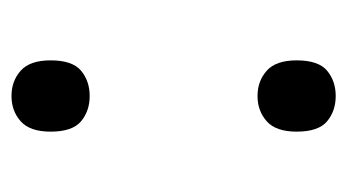

<svg xmlns="http://www.w3.org/2000/svg" viewBox="-155 -435 604 334"><g transform="rotate(90 147.0 -268.0)"><path d="M147 -414Q121 -414 103 -430Q85 -446 85 -482Q85 -520 103 -535Q121 -550 147 -550Q173 -550 191 -535Q209 -520 209 -482Q209 -446 191 -430Q173 -414 147 -414ZM147 14Q121 14 103 -2Q85 -18 85 -54Q85 -92 103 -107Q121 -122 147 -122Q173 -122 191 -107Q209 -92 209 -54Q209 -18 191 -2Q173 14 147 14Z"/></g></svg>

Font: umalayalam25
Style: Book
Weight: 400
Designer: Jelle Bosma - Monotype Design Team
Foundry: Monotype Imaging Inc.
Version: Version 2.003